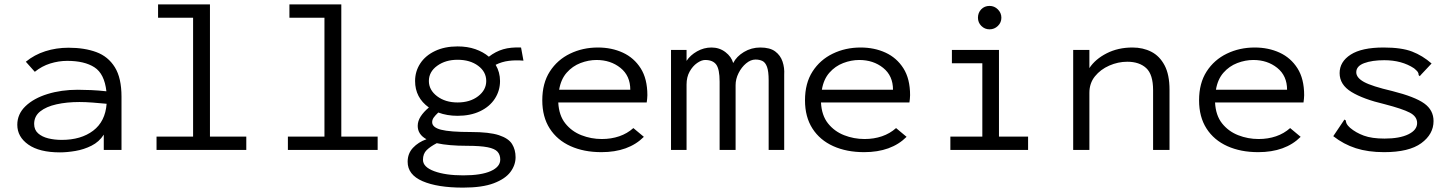

<svg xmlns="http://www.w3.org/2000/svg" viewBox="-20 -685 6640 877"><path d="M254 11Q160 11 109.5 -24.5Q59 -60 59 -115Q59 -164 96.5 -200Q134 -236 197 -255.5Q260 -275 335 -275Q363 -275 396.5 -273.5Q430 -272 466 -268Q457 -348 411.5 -377.5Q366 -407 287 -407Q248 -407 209.5 -395Q171 -383 139 -357L98 -403Q137 -435 187 -451Q237 -467 293 -467Q366 -467 420 -447Q474 -427 504.5 -378Q535 -329 535 -243V0H454V-70Q433 -37 398 -19.5Q363 -2 324.5 4.5Q286 11 254 11ZM136 -119Q136 -92 154 -76Q172 -60 200.5 -53Q229 -46 262 -46Q350 -46 405.5 -88Q461 -130 467 -211Q436 -214 403 -216.5Q370 -219 343 -219Q285 -219 238 -208.5Q191 -198 163.5 -176Q136 -154 136 -119Z M695 0V-61H862V-604H702V-665H939V-61H1105V0Z M1295 0V-61H1462V-604H1302V-665H1539V-61H1705V0Z M2070 -156Q2022 -156 1982 -171Q1968 -158 1961 -148Q1954 -138 1954 -127Q1954 -103 1994.5 -92.5Q2035 -82 2131 -82Q2215 -82 2259 -67.5Q2303 -53 2319 -27Q2335 -1 2335 33Q2335 69 2311.5 100.5Q2288 132 2235.5 152Q2183 172 2095 172Q1978 172 1910 142.5Q1842 113 1842 54Q1842 16 1866.5 -10Q1891 -36 1928 -49Q1888 -71 1888 -110Q1888 -132 1901.5 -153Q1915 -174 1939 -194Q1876 -239 1876 -315Q1876 -359 1899.5 -395Q1923 -431 1967 -452Q2011 -473 2070 -473Q2115 -473 2151 -460.5Q2187 -448 2213 -426Q2244 -450 2278.5 -460Q2313 -470 2360 -468L2371 -408Q2335 -411 2303.5 -407Q2272 -403 2244 -389Q2264 -355 2264 -315Q2264 -271 2240.5 -234.5Q2217 -198 2173 -177Q2129 -156 2070 -156ZM2070 -217Q2127 -217 2164 -245.5Q2201 -274 2201 -315Q2201 -357 2164 -384.5Q2127 -412 2070 -412Q2015 -412 1977 -384.5Q1939 -357 1939 -315Q1939 -274 1976.5 -245.5Q2014 -217 2070 -217ZM1912 45Q1912 78 1963.5 97Q2015 116 2096 116Q2178 116 2221.5 96.5Q2265 77 2265 44Q2265 22 2252.5 8Q2240 -6 2207 -12.5Q2174 -19 2113 -19Q2072 -19 2037 -22Q2002 -25 1975 -31Q1946 -16 1929 0.5Q1912 17 1912 45Z M2727 10Q2647 10 2586 -17.5Q2525 -45 2491 -98Q2457 -151 2457 -227Q2457 -305 2491.5 -358.5Q2526 -412 2584 -440Q2642 -468 2711 -468Q2774 -468 2825 -444.5Q2876 -421 2906.5 -373Q2937 -325 2937 -250Q2937 -242 2936 -233.5Q2935 -225 2934 -217H2530Q2533 -158 2562 -121.5Q2591 -85 2635.5 -67.5Q2680 -50 2729 -50Q2772 -50 2808.5 -62.5Q2845 -75 2873 -100L2921 -60Q2851 10 2727 10ZM2534 -275H2859Q2859 -339 2814 -375Q2769 -411 2705 -411Q2668 -411 2631.5 -397Q2595 -383 2568.5 -353Q2542 -323 2534 -275Z M3045 0V-457H3116V-407Q3133 -433 3164 -450.5Q3195 -468 3230 -468Q3266 -468 3293.5 -447Q3321 -426 3329 -397Q3344 -427 3378 -447.5Q3412 -468 3453 -468Q3497 -468 3521 -450Q3545 -432 3554.5 -403.5Q3564 -375 3562 -344V0H3491V-318Q3491 -359 3483.5 -379.5Q3476 -400 3462.5 -406.5Q3449 -413 3431 -413Q3409 -413 3388 -395.5Q3367 -378 3353.5 -351Q3340 -324 3340 -296V0H3267V-312Q3267 -369 3251.5 -390Q3236 -411 3201 -411Q3184 -411 3164 -397Q3144 -383 3130 -358Q3116 -333 3116 -299V0Z M3927 10Q3847 10 3786 -17.5Q3725 -45 3691 -98Q3657 -151 3657 -227Q3657 -305 3691.5 -358.5Q3726 -412 3784 -440Q3842 -468 3911 -468Q3974 -468 4025 -444.5Q4076 -421 4106.5 -373Q4137 -325 4137 -250Q4137 -242 4136 -233.5Q4135 -225 4134 -217H3730Q3733 -158 3762 -121.5Q3791 -85 3835.5 -67.5Q3880 -50 3929 -50Q3972 -50 4008.5 -62.5Q4045 -75 4073 -100L4121 -60Q4051 10 3927 10ZM3734 -275H4059Q4059 -339 4014 -375Q3969 -411 3905 -411Q3868 -411 3831.5 -397Q3795 -383 3768.5 -353Q3742 -323 3734 -275Z M4321 0V-61H4467V-396H4328V-457H4543V-61H4676V0ZM4500 -551Q4478 -551 4462.5 -566.5Q4447 -582 4447 -604Q4447 -627 4462 -642.5Q4477 -658 4500 -658Q4522 -658 4538 -642Q4554 -626 4554 -604Q4554 -582 4538 -566.5Q4522 -551 4500 -551Z M4882 0V-457H4956V-374Q4983 -415 5035 -441.5Q5087 -468 5153 -468Q5201 -468 5239 -448.5Q5277 -429 5299.5 -386.5Q5322 -344 5322 -275V0H5247V-273Q5247 -345 5215.5 -374Q5184 -403 5129 -403Q5087 -403 5047 -385.5Q5007 -368 4981.5 -336.5Q4956 -305 4956 -261V0Z M5727 10Q5647 10 5586 -17.5Q5525 -45 5491 -98Q5457 -151 5457 -227Q5457 -305 5491.5 -358.5Q5526 -412 5584 -440Q5642 -468 5711 -468Q5774 -468 5825 -444.5Q5876 -421 5906.5 -373Q5937 -325 5937 -250Q5937 -242 5936 -233.5Q5935 -225 5934 -217H5530Q5533 -158 5562 -121.5Q5591 -85 5635.5 -67.5Q5680 -50 5729 -50Q5772 -50 5808.5 -62.5Q5845 -75 5873 -100L5921 -60Q5851 10 5727 10ZM5534 -275H5859Q5859 -339 5814 -375Q5769 -411 5705 -411Q5668 -411 5631.5 -397Q5595 -383 5568.5 -353Q5542 -323 5534 -275Z M6302 10Q6229 10 6173 -8Q6117 -26 6070 -63L6115 -130L6121 -139L6127 -135Q6128 -126 6131.5 -119Q6135 -112 6147 -101Q6173 -79 6209.5 -65.5Q6246 -52 6304 -52Q6373 -52 6413 -71.5Q6453 -91 6453 -123Q6453 -153 6419.5 -170.5Q6386 -188 6305 -209Q6207 -232 6153 -265Q6099 -298 6099 -351Q6099 -403 6149.5 -435.5Q6200 -468 6300 -468Q6382 -468 6430 -449.5Q6478 -431 6519 -395L6472 -345L6465 -337L6460 -342Q6460 -351 6455.5 -357Q6451 -363 6439 -373Q6383 -410 6303 -410Q6247 -410 6211 -396.5Q6175 -383 6175 -355Q6175 -330 6210.5 -310.5Q6246 -291 6340 -269Q6443 -243 6485.5 -212.5Q6528 -182 6528 -132Q6528 -72 6472 -31Q6416 10 6302 10Z"/></svg>

Font: Inconsolata Expanded
Style: Regular
Weight: 400
Width: 7
Monospace: yes
Designer: Raph Levien, Cyreal, Brenton Simpson
Foundry: Raph Levien, Cyreal, Google
Version: Version 3.000; ttfautohint (v1.8.2.53-6de2)